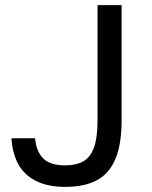

<svg xmlns="http://www.w3.org/2000/svg" viewBox="-20 -720 595 750"><path d="M235 10Q166 10 120 -13.5Q74 -37 51 -79.5Q28 -122 25 -180H117Q121 -130 148 -102Q175 -74 235 -74Q277 -74 305 -89.5Q333 -105 347 -143.5Q361 -182 361 -250V-700H455V-250Q455 -157 431 -99.5Q407 -42 358.5 -16Q310 10 235 10Z"/></svg>

Font: Golos Text
Style: Regular
Weight: 400
Designer: A.Korolkova, Vitaly Kuzmin
Foundry: ParaType Ltd
Version: Version 2.004